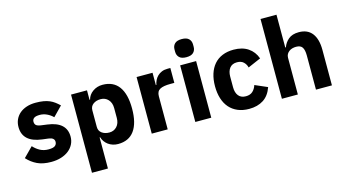

<svg xmlns="http://www.w3.org/2000/svg" viewBox="-98 -1135 3110 1720"><g transform="rotate(-15 1457.5 -274.5)"><path d="M247 12Q171 12 119 -12.5Q67 -37 26 -82L113 -170Q141 -139 175 -121Q209 -103 252 -103Q296 -103 313 -116.5Q330 -130 330 -153Q330 -190 277 -197L220 -204Q43 -226 43 -366Q43 -404 57.5 -435.5Q72 -467 98.5 -489.5Q125 -512 162.5 -524.5Q200 -537 247 -537Q288 -537 319.5 -531.5Q351 -526 375.5 -515.5Q400 -505 420.5 -489.5Q441 -474 461 -455L376 -368Q351 -393 319.5 -407.5Q288 -422 255 -422Q217 -422 201 -410Q185 -398 185 -378Q185 -357 196.5 -345.5Q208 -334 240 -329L299 -321Q472 -298 472 -163Q472 -125 456 -93Q440 -61 410.5 -37.5Q381 -14 339.5 -1Q298 12 247 12Z M573 -525H721V-437H726Q737 -481 776.5 -509Q816 -537 867 -537Q967 -537 1018 -467Q1069 -397 1069 -263Q1069 -129 1018 -58.5Q967 12 867 12Q841 12 818 4.5Q795 -3 776.5 -16.5Q758 -30 745 -48.5Q732 -67 726 -88H721V200H573ZM818 -108Q860 -108 887.5 -137.5Q915 -167 915 -217V-308Q915 -358 887.5 -387.5Q860 -417 818 -417Q776 -417 748.5 -396.5Q721 -376 721 -340V-185Q721 -149 748.5 -128.5Q776 -108 818 -108Z M1181 0V-525H1329V-411H1334Q1338 -433 1348 -453.5Q1358 -474 1374.5 -490Q1391 -506 1414 -515.5Q1437 -525 1468 -525H1494V-387H1457Q1392 -387 1360.5 -370Q1329 -353 1329 -307V0Z M1659 -581Q1614 -581 1593.5 -601.5Q1573 -622 1573 -654V-676Q1573 -708 1593.5 -728.5Q1614 -749 1659 -749Q1704 -749 1724.5 -728.5Q1745 -708 1745 -676V-654Q1745 -622 1724.5 -601.5Q1704 -581 1659 -581ZM1585 -525H1733V0H1585Z M2083 12Q2024 12 1978 -7.5Q1932 -27 1901 -62.5Q1870 -98 1854 -149Q1838 -200 1838 -263Q1838 -326 1854 -376.5Q1870 -427 1901 -463Q1932 -499 1978 -518Q2024 -537 2083 -537Q2163 -537 2216.5 -501Q2270 -465 2293 -400L2173 -348Q2166 -378 2144 -399Q2122 -420 2083 -420Q2038 -420 2015 -390.5Q1992 -361 1992 -311V-213Q1992 -163 2015 -134Q2038 -105 2083 -105Q2123 -105 2146.5 -126.5Q2170 -148 2181 -183L2296 -133Q2270 -58 2215.5 -23Q2161 12 2083 12Z M2388 -740H2536V-436H2542Q2556 -477 2591 -507Q2626 -537 2688 -537Q2769 -537 2810.5 -483Q2852 -429 2852 -329V0H2704V-317Q2704 -368 2688 -392.5Q2672 -417 2631 -417Q2613 -417 2596 -412.5Q2579 -408 2565.5 -398Q2552 -388 2544 -373.5Q2536 -359 2536 -340V0H2388Z"/></g></svg>

Font: IBM Plex Arabic
Style: Bold
Weight: 700
Designer: Mike Abbink, Paul van der Laan, Pieter van Rosmalen, Wael Morcos, Khajak Apelian
Foundry: Bold Monday
Version: Version 1.0